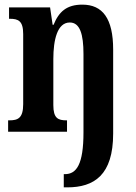

<svg xmlns="http://www.w3.org/2000/svg" viewBox="-20 -568 587 828"><path d="M255 240H270C386 240 468 187 468 8V-354C468 -489 422 -548 335 -548C268 -548 234 -518 211 -461H207L196 -536H19V-487H22C59 -487 80 -478 80 -421V-119C80 -58 57 -49 20 -49H15V0H269V-49H267C230 -49 210 -58 210 -115V-313C210 -396 227 -471 281 -471C325 -471 340 -420 340 -335V3C340 141 310 183 260 183H255Z"/></svg>

Font: Noto Serif Bengali ExtraCondensed
Style: Bold
Weight: 700
Width: 2
Designer: Juan Bruce, Universal Thirst, Indian Type Foundry and the Monotype Design Team.
Foundry: Monotype Imaging Inc.
Version: Version 2.003